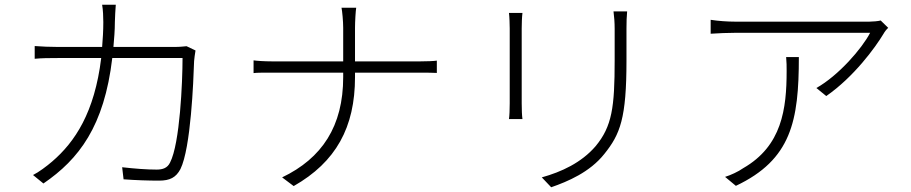

<svg xmlns="http://www.w3.org/2000/svg" viewBox="-20 -763 3864 814"><path d="M120 -21 164.1 14.9C315 -88.1 421.9 -228 456 -517H753.9C753.9 -416.2 742.9 -154.8 701 -73.9C690 -50.8 670.1 -44 644.2 -44C602.3 -44 551.8 -47.9 497.9 -54L503.9 -2.8C555 1.1 610.1 2.8 654.1 2.8C700.3 2.8 725.9 -10.3 745 -46.2C789.1 -135.3 800.1 -419 802.9 -503.9C804 -517 806.1 -532 808.9 -549L771 -567.1C758.9 -566.1 744 -563.9 717 -563.9H460.9C463.8 -598 467 -633.2 467 -670.1C468 -693.2 468.8 -721.9 470.9 -742.9H413C416.9 -720.9 418 -690 418 -669C418 -632.1 415.8 -598 413 -563.9H228C190 -563.9 157 -565.7 127.1 -567.8V-513.8C158 -516.7 187.1 -517 228 -517H409.1C381 -286.2 297.9 -161.2 201 -78.1C177.9 -58.2 144.2 -33 120 -21Z M1055 -507.1V-453.1C1068.9 -455.3 1100.9 -454.9 1134.9 -454.9H1435V-436.1C1435 -228 1345.2 -92 1176.1 -11L1225.1 25.9C1404.1 -76 1485.1 -223 1485.1 -436.1V-454.9H1761C1785.9 -454.9 1820 -454.9 1832 -453.8V-506C1820 -503.9 1786.9 -502.8 1762.1 -502.8H1485.1V-644.9C1485.1 -671.9 1487.9 -717 1490.1 -730.1H1427.9C1430.8 -717 1435 -672.9 1435 -644.9V-502.8H1132.8C1100.9 -502.8 1068.9 -505 1055 -507.1Z M2137.8 -708.1C2139.9 -692.1 2141 -659.1 2141 -642V-324.9C2141 -297.9 2139.9 -272 2137.8 -258.2H2195C2192.8 -272 2191.8 -300.1 2191.8 -324.9V-642C2191.8 -661.2 2192.8 -692.1 2195 -708.1ZM2581 -714.8C2583.8 -693.9 2585.9 -668 2585.9 -641V-507.1C2585.9 -308.2 2574.9 -227.3 2505 -143.1C2445 -73.2 2360.1 -34.1 2277 -11L2316.8 30.9C2386.7 6.7 2480.8 -33 2541.9 -110.1C2609.7 -194.2 2636 -262.1 2636 -506V-641C2636 -668 2636.7 -693.9 2638.8 -714.8Z M3312.9 -521C3315 -500 3315 -481.2 3315 -462C3315 -301.1 3295.1 -144.2 3131 -50.1C3110.1 -35.2 3077.1 -20.2 3054 -13.1L3099.8 24.9C3334.9 -86.3 3366.8 -250 3366.8 -521ZM3713.8 -676.1C3703.8 -673.3 3679.7 -671.2 3665.8 -671.2H3096.9C3063.9 -671.2 3024.9 -674 2992.9 -679V-620C3027 -622.2 3063.9 -623.9 3096.9 -623.9H3669C3634.9 -557.9 3535.2 -442.8 3441.1 -389.9L3483 -355.8C3599.8 -436.8 3690.7 -561.1 3725.9 -620C3730.8 -628.9 3738.6 -638.8 3745.7 -644.9Z"/></svg>

Font: Karasuma Gothic
Style: Light
Weight: 300
Designer: Rasmus Andersson / Ryoko Nishizuka
Foundry: rsms
Version: Version 1.00